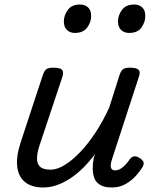

<svg xmlns="http://www.w3.org/2000/svg" viewBox="-20 -815 686 851"><path d="M172 16Q121 16 91.5 -7.5Q62 -31 56.5 -75.5Q51 -120 71 -182L170 -483Q177 -503 186.5 -509Q196 -515 215 -515Q247 -515 255 -505.5Q263 -496 257 -476L155 -170Q144 -137 144 -112.5Q144 -88 158 -75.5Q172 -63 204 -63Q233 -63 266.5 -83.5Q300 -104 335 -140.5Q370 -177 403 -227Q436 -277 464 -338L510 -483Q517 -503 526.5 -509Q536 -515 555 -515Q586 -515 594.5 -505.5Q603 -496 596 -476L477 -111Q472 -97 471 -85Q470 -73 474.5 -66.5Q479 -60 490 -60Q503 -60 514.5 -67Q526 -74 536.5 -85.5Q547 -97 556 -110Q563 -120 574 -122Q585 -124 600 -114Q615 -104 616.5 -94.5Q618 -85 612 -75Q602 -58 583 -36.5Q564 -15 537 0.5Q510 16 476 16Q442 16 423 4Q404 -8 397.5 -27Q391 -46 391 -68.5Q391 -91 395 -113L401 -132Q375 -97 347 -69.5Q319 -42 289.5 -23Q260 -4 230.5 6Q201 16 172 16ZM311 -669Q291 -669 277 -682Q263 -695 263 -720Q263 -747 280.5 -771Q298 -795 335 -795Q356 -795 370 -782.5Q384 -770 384 -744Q384 -717 366.5 -693Q349 -669 311 -669ZM552 -669Q531 -669 517 -682Q503 -695 503 -720Q503 -747 520.5 -771Q538 -795 575 -795Q596 -795 610 -782.5Q624 -770 624 -744Q624 -717 607 -693Q590 -669 552 -669Z"/></svg>

Font: Playwrite CU
Style: Regular
Weight: 400
Designer: Veronika Burian, José Scaglione
Foundry: TypeTogether
Version: Version 1.002